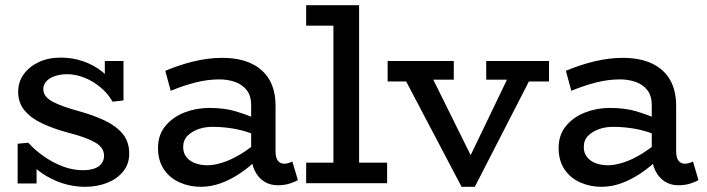

<svg xmlns="http://www.w3.org/2000/svg" viewBox="-20 -706 2725 740"><path d="M308 14Q273 14 239 5.5Q205 -3 173.5 -19.5Q142 -36 117 -57.5Q92 -79 74 -106L121 -105V1H48V-152L89 -156Q113 -129 147.5 -104.5Q182 -80 221 -65Q260 -50 299 -50Q324 -50 342.5 -56Q361 -62 371 -75Q381 -88 381 -106Q381 -122 372 -135Q363 -148 345 -158Q327 -168 300.5 -177.5Q274 -187 238 -196Q183 -211 141 -231Q99 -251 74.5 -280.5Q50 -310 50 -352Q50 -389 70.5 -418.5Q91 -448 128 -466Q165 -484 215 -484Q260 -484 301.5 -469.5Q343 -455 375 -429Q407 -403 425 -367L384 -368V-471H456V-319L414 -314Q395 -347 365.5 -371Q336 -395 303 -407.5Q270 -420 239 -420Q213 -420 192 -413Q171 -406 159 -393Q147 -380 147 -362Q147 -347 156.5 -335Q166 -323 184 -313.5Q202 -304 227.5 -295Q253 -286 286 -277Q340 -262 383.5 -241.5Q427 -221 452.5 -190.5Q478 -160 478 -114Q478 -74 455 -45.5Q432 -17 393.5 -1.5Q355 14 308 14Z M1050 8Q1021 8 998 -6.5Q975 -21 961.5 -49Q948 -77 948 -116V-301Q948 -337 931 -358.5Q914 -380 886.5 -390Q859 -400 825 -400Q780 -400 733 -388Q686 -376 638 -356L617 -433Q671 -456 727 -469.5Q783 -483 837 -483Q901 -483 947 -462Q993 -441 1017.5 -400Q1042 -359 1042 -297V-124Q1042 -98 1051 -86.5Q1060 -75 1076 -75Q1085 -75 1093 -78Q1101 -81 1107 -83L1128 -12Q1117 -5 1096.5 1.5Q1076 8 1050 8ZM754 14Q710 14 672 -3Q634 -20 611.5 -53.5Q589 -87 589 -136Q589 -186 617.5 -220.5Q646 -255 691 -272.5Q736 -290 787 -290Q846 -290 890 -276.5Q934 -263 981 -243V-179Q928 -202 884.5 -209.5Q841 -217 804 -217Q773 -218 746.5 -209Q720 -200 703 -183Q686 -166 686 -139Q686 -116 699 -100Q712 -84 733.5 -76.5Q755 -69 779 -69Q805 -69 838 -79.5Q871 -90 907.5 -112Q944 -134 981 -167L979 -99Q945 -65 907.5 -39.5Q870 -14 831.5 0Q793 14 754 14Z M1265 -22V-686H1364V-22ZM1160 0V-79H1472V0ZM1160 -607V-686H1358V-607Z M1759 14 1526 -429H1635L1794 -108L1948 -428H2037L1810 14ZM1474 -392V-471H1729V-399H1581L1575 -392ZM1854 -399V-471H2096V-392H1992L1986 -399Z M2594 8Q2565 8 2542 -6.5Q2519 -21 2505.5 -49Q2492 -77 2492 -116V-301Q2492 -337 2475 -358.5Q2458 -380 2430.5 -390Q2403 -400 2369 -400Q2324 -400 2277 -388Q2230 -376 2182 -356L2161 -433Q2215 -456 2271 -469.5Q2327 -483 2381 -483Q2445 -483 2491 -462Q2537 -441 2561.5 -400Q2586 -359 2586 -297V-124Q2586 -98 2595 -86.5Q2604 -75 2620 -75Q2629 -75 2637 -78Q2645 -81 2651 -83L2672 -12Q2661 -5 2640.5 1.5Q2620 8 2594 8ZM2298 14Q2254 14 2216 -3Q2178 -20 2155.5 -53.5Q2133 -87 2133 -136Q2133 -186 2161.5 -220.5Q2190 -255 2235 -272.5Q2280 -290 2331 -290Q2390 -290 2434 -276.5Q2478 -263 2525 -243V-179Q2472 -202 2428.5 -209.5Q2385 -217 2348 -217Q2317 -218 2290.5 -209Q2264 -200 2247 -183Q2230 -166 2230 -139Q2230 -116 2243 -100Q2256 -84 2277.5 -76.5Q2299 -69 2323 -69Q2349 -69 2382 -79.5Q2415 -90 2451.5 -112Q2488 -134 2525 -167L2523 -99Q2489 -65 2451.5 -39.5Q2414 -14 2375.5 0Q2337 14 2298 14Z"/></svg>

Font: BioRhyme ExtraBold
Style: Regular
Weight: 400
Version: Version 1.600;gftools[0.9.33]